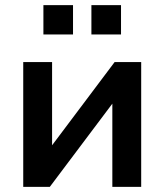

<svg xmlns="http://www.w3.org/2000/svg" viewBox="-20 -732 644 752"><path d="M71 0V-489H184V-163L429 -489H533V0H420V-326L175 0ZM338 -597V-712H454V-597ZM150 -597V-712H266V-597Z"/></svg>

Font: Nunito Sans
Style: Bold
Weight: 700
Designer: Vernon Adams
Foundry: Vernon Adams
Version: Version 3.101; ttfautohint (v1.8.4.7-5d5b);gftools[0.9.27]